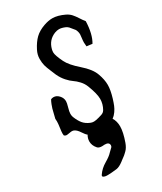

<svg xmlns="http://www.w3.org/2000/svg" viewBox="-241 -824 980 1159"><g transform="rotate(-30 249.5 -244.5)"><path d="M100.6 -322.3Q121.1 -322.3 137.7 -304.2Q154.3 -286.1 154.3 -263.7Q154.3 -251 146.5 -224.6Q138.7 -198.2 138.7 -183.6Q138.7 -170.9 142.6 -160.2Q155.3 -127.9 171.4 -108.4Q187.5 -88.9 215.8 -77.1Q226.6 -72.3 239.3 -72.3Q252 -72.3 276.4 -79.1Q279.3 -80.1 285.6 -82Q292 -84 294.4 -84.5Q296.9 -85 302.2 -87.4Q307.6 -89.8 310.1 -91.8Q312.5 -93.8 315.9 -97.2Q319.3 -100.6 321.3 -104.5Q339.8 -136.7 339.8 -172.9Q339.8 -208 315.4 -271.5Q305.7 -296.9 287.6 -316.4Q269.5 -335.9 252.4 -347.2Q235.4 -358.4 215.3 -380.9Q195.3 -403.3 181.6 -432.6Q176.8 -445.3 165.5 -471.2Q154.3 -497.1 148.9 -516.6Q143.6 -536.1 143.6 -563.5Q143.6 -592.8 158.2 -621.1Q179.7 -663.1 205.1 -687.5Q230.5 -711.9 271.5 -726.6Q304.7 -738.3 332 -738.3Q369.1 -738.3 416 -715.8Q435.5 -706.1 448.2 -691.9Q460.9 -677.7 474.6 -656.2Q488.3 -634.8 499 -622.1Q496.1 -534.2 465.8 -483.4L426.8 -488.3Q424.8 -507.8 424.8 -515.6Q424.8 -528.3 427.2 -545.9Q429.7 -563.5 429.7 -570.3Q429.7 -587.9 420.9 -605.5Q415 -611.3 407.7 -621.6Q400.4 -631.8 393.6 -638.7Q386.7 -645.5 377 -650.4Q352.5 -661.1 334 -661.1Q320.3 -661.1 304.7 -655.3Q252 -634.8 237.3 -578.1Q234.4 -566.4 234.4 -556.6Q234.4 -536.1 259.8 -483.4Q278.3 -445.3 334.5 -396.5Q390.6 -347.7 406.2 -302.7Q421.9 -259.8 421.9 -222.7Q421.9 -187.5 406.2 -135.7Q398.4 -110.4 391.6 -93.8Q384.8 -77.1 373 -60.1Q361.3 -43 344.7 -31.2Q361.3 -4.9 361.3 31.2Q361.3 71.3 338.9 133.8Q335.9 140.6 333.5 147Q331.1 153.3 327.1 159.2Q323.2 165 320.3 169.4Q317.4 173.8 312 178.7Q306.6 183.6 303.2 187Q299.8 190.4 293.5 195.8Q287.1 201.2 283.2 203.6Q279.3 206.1 272 211.9Q264.6 217.8 260.7 220.7Q233.4 241.2 213.9 244.1Q171.9 249 153.3 249Q148.4 249 144.5 249Q140.6 249 136.7 248.5Q132.8 248 129.9 247.1Q127 246.1 124.5 245.1Q122.1 244.1 120.1 243.2Q118.2 242.2 117.2 240.2Q116.2 238.3 116.2 236.3Q116.2 232.4 120.1 227.5Q141.6 196.3 176.8 175.8Q211.9 155.3 226.6 138.7Q229.5 134.8 238.3 127.4Q247.1 120.1 251.5 114.7Q255.9 109.4 255.9 102.5Q255.9 80.1 225.6 80.1Q221.7 80.1 215.8 80.6Q210 81.1 207 81.1Q183.6 81.1 174.8 69.3Q154.3 45.9 154.3 17.6Q154.3 -2.9 166 -23.4Q155.3 -31.2 140.1 -54.7Q125 -78.1 108.4 -85.9Q101.6 -88.9 93.8 -88.9Q86.9 -88.9 74.7 -86.4Q62.5 -84 57.6 -84Q45.9 -84 39.1 -91.8Q38.1 -96.7 38.1 -105.5Q38.1 -117.2 42 -143.6Q45.9 -169.9 45.9 -185.5Q45.9 -197.3 44.9 -203.1Q47.9 -213.9 52.7 -234.9Q57.6 -255.9 60.5 -266.1Q63.5 -276.4 69.3 -291.5Q75.2 -306.6 82 -318.4Q89.8 -322.3 100.6 -322.3Z"/></g></svg>

Font: Essays1743
Style: Italic
Weight: 500
Italic angle: -10°
Designer: Based on the typeface in a 1743 English translation of the essays of Montaigne.  PostScript/TrueType font designed by Jo
Version: Version 002.100